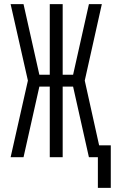

<svg xmlns="http://www.w3.org/2000/svg" viewBox="-20 -755 552 922"><path d="M450 147H512V-57H456L387 -368L469 -735H407L331 -396H281V-735H219V-396H169L93 -735H31L114 -368L31 0H93L169 -339H219V0H281V-339H331L407 0H450Z"/></svg>

Font: Iosevka SS09 Light
Style: Regular
Weight: 300
Monospace: yes
Designer: Belleve Invis
Foundry: Belleve Invis
Version: Version 5.2.1; ttfautohint (v1.8.3)